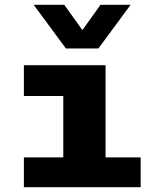

<svg xmlns="http://www.w3.org/2000/svg" viewBox="-20 -784 640 804"><path d="M245 0V-382H80V-511H422V0ZM80 0V-125H569V0ZM527 -764 392 -581H256L121 -764H249L363 -605H287L401 -764Z"/></svg>

Font: Chivo Mono ExtraBold
Style: Regular
Weight: 800
Monospace: yes
Designer: Hector Gatti
Foundry: Omnibus-Type
Version: Version 1.008